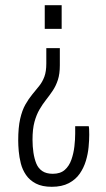

<svg xmlns="http://www.w3.org/2000/svg" viewBox="-20 -546 407 738"><path d="M179 172Q142 172 118 159.5Q94 147 80 126.5Q66 106 60 82Q54 58 52 35Q50 12 50 -6Q50 -56 57.5 -89Q65 -122 77.5 -144Q90 -166 104 -183Q118 -200 130.5 -215.5Q143 -231 150.5 -251Q158 -271 158 -302V-361H210V-295Q210 -262 202.5 -239Q195 -216 183 -198Q171 -180 157.5 -163Q144 -146 132 -125.5Q120 -105 112.5 -77.5Q105 -50 105 -9Q105 17 108.5 40.5Q112 64 119.5 82.5Q127 101 142.5 111.5Q158 122 183 122Q212 122 229 107Q246 92 254.5 67.5Q263 43 266 16.5Q269 -10 269 -32Q269 -40 269 -47Q269 -54 269 -61H321Q322 -58 322.5 -50Q323 -42 323 -28Q323 -7 320.5 19.5Q318 46 310 72.5Q302 99 286.5 121.5Q271 144 244.5 158Q218 172 179 172ZM152 -435V-526H217V-435Z"/></svg>

Font: Archivo ExtraCondensed ExtraLight
Style: Regular
Weight: 250
Width: 2
Designer: Hector Gatti
Foundry: Omnibus-Type
Version: Version 2.001